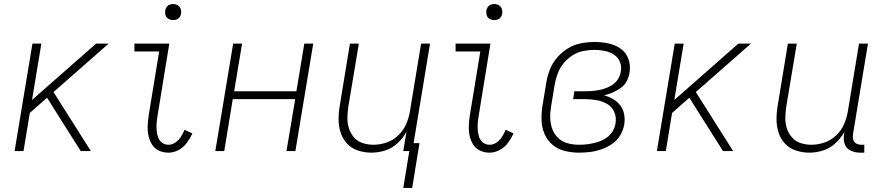

<svg xmlns="http://www.w3.org/2000/svg" viewBox="-20 -745 4360 947"><path d="M52 0H96L127 -188L212 -263L258 -190L378 0H428L244 -291L516 -530H454L138 -252L184 -530H140Z M811 8Q836 8 860.5 -5Q885 -18 901.5 -40.5Q918 -63 929 -87L890 -105Q883 -87 872.5 -70.5Q862 -54 845.5 -42.5Q829 -31 811 -31Q793 -31 779 -41.5Q765 -52 759.5 -68.5Q754 -85 752.5 -102.5Q751 -120 752.5 -138Q754 -156 757 -174L815 -530H643V-491H765L714 -180Q710 -155 708.5 -129.5Q707 -104 711.5 -79.5Q716 -55 728.5 -34Q741 -13 763 -2.5Q785 8 811 8ZM834 -646Q843 -646 851.5 -649Q860 -652 865.5 -659.5Q871 -667 873 -676Q875 -688 871.5 -700Q868 -712 857.5 -718.5Q847 -725 834 -725Q825 -725 816.5 -722Q808 -719 802.5 -711Q797 -703 795 -695Q793 -682 796.5 -670Q800 -658 811 -652Q822 -646 834 -646Z M1042 0H1086L1128 -256H1436L1393 0H1437L1525 -530H1481L1442 -295H1135L1174 -530H1130Z M2013 182 2049 -39H2020L2101 -530H2057L2002 -197Q1997 -165 1983.5 -133.5Q1970 -102 1944.5 -77.5Q1919 -53 1886.5 -42Q1854 -31 1822 -31Q1822 -31 1822 -31Q1822 -31 1822 -31Q1794 -31 1768.5 -39.5Q1743 -48 1726 -67.5Q1709 -87 1701 -112Q1693 -137 1693.5 -164.5Q1694 -192 1698 -219L1750 -530H1706L1656 -225Q1650 -191 1650 -157Q1650 -123 1660 -91.5Q1670 -60 1692 -36.5Q1714 -13 1746 -2.5Q1778 8 1812 8Q1845 8 1879 -2.5Q1913 -13 1940.5 -38.5Q1968 -64 1985 -95L1969 0H1999L1969 182Z M2395 8Q2420 8 2444.5 -5Q2469 -18 2485.5 -40.5Q2502 -63 2513 -87L2474 -105Q2467 -87 2456.5 -70.5Q2446 -54 2429.5 -42.5Q2413 -31 2395 -31Q2377 -31 2363 -41.5Q2349 -52 2343.5 -68.5Q2338 -85 2336.5 -102.5Q2335 -120 2336.5 -138Q2338 -156 2341 -174L2399 -530H2227V-491H2349L2298 -180Q2294 -155 2292.5 -129.5Q2291 -104 2295.5 -79.5Q2300 -55 2312.5 -34Q2325 -13 2347 -2.5Q2369 8 2395 8ZM2418 -646Q2427 -646 2435.5 -649Q2444 -652 2449.5 -659.5Q2455 -667 2457 -676Q2459 -688 2455.5 -700Q2452 -712 2441.5 -718.5Q2431 -725 2418 -725Q2409 -725 2400.5 -722Q2392 -719 2386.5 -711Q2381 -703 2379 -695Q2377 -682 2380.5 -670Q2384 -658 2395 -652Q2406 -646 2418 -646Z M2836 8Q2864 8 2891.5 4.5Q2919 1 2946.5 -8.5Q2974 -18 2999 -35Q3024 -52 3039 -77.5Q3054 -103 3059 -131Q3063 -156 3058.5 -181Q3054 -206 3039.5 -225Q3025 -244 3004.5 -256Q2984 -268 2960 -275Q2982 -280 3002.5 -289Q3023 -298 3042 -311.5Q3061 -325 3071.5 -345.5Q3082 -366 3085 -387Q3091 -422 3079.5 -454Q3068 -486 3041 -505Q3014 -524 2980.5 -531Q2947 -538 2913 -538Q2880 -538 2846 -531.5Q2812 -525 2781.5 -506.5Q2751 -488 2727.5 -460.5Q2704 -433 2691.5 -400.5Q2679 -368 2674 -335L2656 -225Q2650 -189 2651 -153Q2652 -117 2665.5 -85Q2679 -53 2705 -31Q2731 -9 2765.5 -0.5Q2800 8 2836 8ZM2837 -31Q2808 -31 2781 -38Q2754 -45 2734 -63.5Q2714 -82 2704.5 -107.5Q2695 -133 2694 -161.5Q2693 -190 2698 -219L2716 -329Q2721 -356 2731 -383Q2741 -410 2760 -433Q2779 -456 2804 -472Q2829 -488 2857 -493.5Q2885 -499 2912 -499Q2938 -499 2962.5 -494Q2987 -489 3007.5 -476Q3028 -463 3037.5 -440Q3047 -417 3042 -392Q3039 -371 3026.5 -352.5Q3014 -334 2995 -323Q2976 -312 2955 -306Q2934 -300 2913.5 -297.5Q2893 -295 2873 -295H2813L2807 -256H2866Q2895 -256 2923 -251Q2951 -246 2975 -232Q2999 -218 3010 -192Q3021 -166 3016 -137Q3013 -115 3000 -95Q2987 -75 2967 -62.5Q2947 -50 2925 -43.5Q2903 -37 2881 -34Q2859 -31 2837 -31Z M3220 0H3264L3295 -188L3380 -263L3426 -190L3546 0H3596L3412 -291L3684 -530H3622L3306 -252L3352 -530H3308Z M3972 8Q4005 8 4039 -2.5Q4073 -13 4100.5 -38.5Q4128 -64 4145 -95L4143 -82Q4139 -57 4146.5 -34.5Q4154 -12 4176 -2Q4198 8 4222 8H4243V-31H4229Q4215 -31 4203.5 -37Q4192 -43 4188.5 -55.5Q4185 -68 4187 -82L4261 -530H4217L4162 -197Q4157 -165 4143.5 -133.5Q4130 -102 4104.5 -77.5Q4079 -53 4046.5 -42Q4014 -31 3982 -31Q3982 -31 3982 -31Q3982 -31 3982 -31Q3954 -31 3928.5 -39.5Q3903 -48 3886 -67.5Q3869 -87 3861 -112Q3853 -137 3853.5 -164.5Q3854 -192 3858 -219L3910 -530H3866L3816 -225Q3810 -191 3810 -157Q3810 -123 3820 -91.5Q3830 -60 3852 -36.5Q3874 -13 3906 -2.5Q3938 8 3972 8Z"/></svg>

Font: Iosevka Sparkle Extralight
Style: Italic
Weight: 200
Italic angle: -9°
Designer: Belleve Invis
Foundry: Belleve Invis
Version: Version 4.5.0; ttfautohint (v1.8.3)